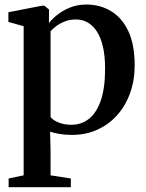

<svg xmlns="http://www.w3.org/2000/svg" viewBox="-20 -568 626 824"><path d="M17 235.5V198L81.5 184.5V-455.5L16 -474V-515.5L160 -543.5H170.5L190.5 -527L190 -469Q202 -485 224.8 -503.5Q247.5 -522 279.5 -535.2Q311.5 -548.5 350.5 -548.5Q410 -548.5 457 -520Q504 -491.5 531 -433.8Q558 -376 558 -287Q558 -223.5 538.5 -169Q519 -114.5 483.2 -74.2Q447.5 -34 398 -11.5Q348.5 11 288 11Q261.5 11 235.2 6.8Q209 2.5 195 -3L197 77.5V184.5L284 198V235.5ZM286 -32.5Q329.5 -32.5 362 -58.2Q394.5 -84 412.8 -137.2Q431 -190.5 431 -273Q431 -329.5 421.2 -369.8Q411.5 -410 394.2 -435.2Q377 -460.5 354.5 -472.5Q332 -484.5 306 -484.5Q279.5 -484.5 258.2 -476Q237 -467.5 221.2 -455.8Q205.5 -444 197 -434V-66Q205 -54 229.2 -43.2Q253.5 -32.5 286 -32.5Z"/></svg>

Font: Merriweather 72pt SemiBold
Style: Regular
Weight: 600
Version: Version 2.100